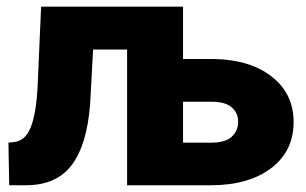

<svg xmlns="http://www.w3.org/2000/svg" viewBox="-20 -548 905 568"><path d="M521.5 -528.3V-373.5H610.4Q718.8 -372.1 783.7 -321.5Q848.6 -271 848.6 -187Q848.6 -101.1 782.5 -50.8Q716.3 -0.5 606.4 0H356V-401.4H255.4L246.6 -239.7Q237.3 -119.6 192.4 -60.1Q147.5 -0.5 58.6 0H7.3L4.9 -126L22.5 -127.9Q55.2 -131.8 71 -171.6Q86.9 -211.4 91.3 -292L101.6 -528.3ZM521.5 -247.1V-126H605Q647 -126 665.8 -143.8Q684.6 -161.6 684.6 -188Q684.6 -213.4 665.8 -230.2Q647 -247.1 605 -247.1Z"/></svg>

Font: Roboto Black
Style: Regular
Weight: 900
Designer: Google
Version: Version 2.134; 2016